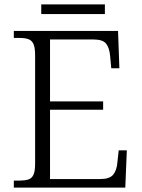

<svg xmlns="http://www.w3.org/2000/svg" viewBox="-20 -855 646 875"><path d="M43 0V-32H70Q93 -32 109 -37Q125 -42 132.5 -58.5Q140 -75 140 -109V-603Q140 -638 132.5 -654.5Q125 -671 109.5 -676.5Q94 -682 70 -682H43V-714H518L524 -544H487L482 -599Q479 -636 464 -655.5Q449 -675 407 -675H208V-393H450V-355H208V-39H436Q479 -39 495.5 -58.5Q512 -78 515 -115L521 -170H558L551 0ZM168 -791V-835H458V-791Z"/></svg>

Font: Noto Serif Gujarati Light
Style: Regular
Weight: 300
Version: Version 2.102